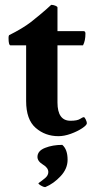

<svg xmlns="http://www.w3.org/2000/svg" viewBox="-20 -545 396 778"><path d="M216.8 6.8Q163.1 6.8 124.5 -26.9Q85.9 -60.5 85.9 -135.7V-361.3H22.5Q14.6 -361.3 14.6 -391.6Q14.6 -398.4 16.6 -402.3Q43.9 -416 65.9 -429.2Q87.9 -442.4 104.5 -455.1Q147.5 -489.3 167 -506.8Q186.5 -524.4 187.5 -525.4Q195.3 -525.4 204.1 -522Q212.9 -518.6 212.9 -514.6V-418.9H318.4Q326.2 -418.9 326.2 -409.2Q326.2 -379.9 316.4 -361.3H212.9V-129.9Q212.9 -55.7 265.6 -55.7Q293 -55.7 304.2 -63Q315.4 -70.3 319.3 -70.3Q323.2 -70.3 327.6 -60.5Q332 -50.8 332 -45.9Q332 -38.1 313 -25.4Q293.9 -12.7 267.1 -2.9Q240.2 6.8 216.8 6.8ZM161.1 212.9Q156.2 212.9 146 207Q135.7 201.2 135.7 197.3Q148.4 188.5 162.1 177.2Q175.8 166 175.8 152.3Q175.8 134.8 154.3 122.1Q131.8 108.4 131.8 90.8Q131.8 66.4 162.6 54.2Q193.4 42 232.4 42Q253.9 60.5 253.9 102.5Q253.9 138.7 225.6 168.9Q197.3 199.2 164.1 212.9Z"/></svg>

Font: Crimson Text Bold
Style: Bold
Weight: 700
Designer: Sebastian Kosch
Foundry: Sebastian Kosch
Version: Version 1.10 July 1, 2025